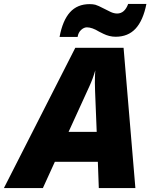

<svg xmlns="http://www.w3.org/2000/svg" viewBox="-79 -957 775 977"><path d="M418.9 -133.8H200.2L139.2 0H-59.1L304.2 -713.9H549.8L609.9 0H423.8ZM270 -286.1H413.1L404.8 -493.2L403.8 -535.2Q403.8 -571.8 405.8 -599.1Q394 -557.1 376 -518.1ZM509.3 -770Q493.2 -770 477.5 -773.9Q461.9 -777.8 447.8 -784.7Q433.6 -791.5 425.3 -795.9Q389.6 -817.9 363.3 -817.9Q348.1 -817.9 333.7 -804.7Q319.3 -791.5 315.9 -769H224.1Q239.7 -853 277.1 -894.5Q314.5 -936 377 -936Q393.6 -936 406 -932.9Q418.5 -929.7 452.1 -912.1Q467.3 -903.8 484.4 -896Q501.5 -888.2 517.1 -888.2Q555.2 -888.2 573.2 -937H666Q649.4 -853 611.1 -811.5Q572.8 -770 509.3 -770Z"/></svg>

Font: Open Sans Extrabold
Style: Italic
Weight: 800
Italic angle: -12°
Foundry: Ascender Corporation
Version: Version 1.10